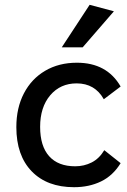

<svg xmlns="http://www.w3.org/2000/svg" viewBox="-20 -770 530 799"><path d="M288 9Q176 9 112 -57Q48 -123 48 -241Q48 -321 79.5 -381.5Q111 -442 168 -475.5Q225 -509 300 -509Q425 -509 482 -410L412 -357Q375 -423 299 -423Q231 -423 189 -373.5Q147 -324 147 -242Q147 -162 184.5 -120Q222 -78 293 -78Q330 -78 361.5 -94Q393 -110 414 -145L482 -91Q450 -39 400.5 -15Q351 9 288 9ZM237 -573 353 -750 454 -723 324 -573Z"/></svg>

Font: Livvic Medium
Style: Regular
Weight: 500
Designer: Jacques Le Bailly, Baron von Fonthausen
Version: Version 1.001; ttfautohint (v1.8.2)